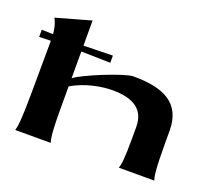

<svg xmlns="http://www.w3.org/2000/svg" viewBox="-122 -926 1281 1106"><g transform="rotate(20 518.5 -372.5)"><path d="M715 -255V-184C715 -50 708 -22 701 0H918C911 -23 903 -56 903 -231V-299C903 -468 789 -523 600 -523C547 -523 312 -427 269 -391V-555C329 -554 399 -552 448 -551V-595C399 -594 329 -592 269 -591V-745L56 -685C59 -683 77 -650 82 -593L12 -595V-551L83 -553L81 -231C80 -57 73 -25 66 0H283C278 -25 269 -34 269 -214V-341C352 -391 454 -407 514 -407C631 -407 715 -370 715 -255Z"/></g></svg>

Font: Coconat
Style: Bold
Weight: 900
Width: 8
Designer: Sara Lavazza
Foundry: Collletttivo
Version: Version 1.000;Glyphs 3.2 (3217)